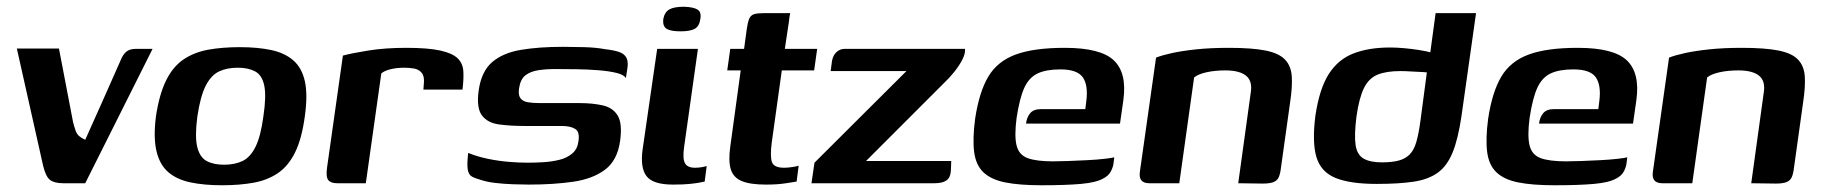

<svg xmlns="http://www.w3.org/2000/svg" viewBox="-20 -544 5412 570"><path d="M168 0Q142 0 129 -9.5Q116 -19 108 -52L30 -400H155L197 -181Q201 -166 204.5 -156Q208 -146 215 -140Q222 -134 233 -129Q260 -189 286.5 -248.5Q313 -308 339 -367Q345 -382 355 -390.5Q365 -399 384 -399H433L233 0Z M639 6Q586 6 545.5 -2.5Q505 -11 479.5 -33Q454 -55 444.5 -95.5Q435 -136 443 -199Q453 -265 473.5 -306Q494 -347 525.5 -368Q557 -389 598.5 -396.5Q640 -404 692 -404Q745 -404 785 -395.5Q825 -387 850.5 -365Q876 -343 885 -303Q894 -263 885 -199Q876 -132 856 -91.5Q836 -51 805 -30Q774 -9 732.5 -1.5Q691 6 639 6ZM645 -55Q677 -55 700 -66Q723 -77 738.5 -108Q754 -139 762 -199Q771 -259 764.5 -290Q758 -321 737.5 -332Q717 -343 686 -343Q654 -343 630.5 -332Q607 -321 591 -290Q575 -259 566 -199Q558 -139 565.5 -108Q573 -77 593.5 -66Q614 -55 645 -55Z M1066 0H981Q962 0 954.5 -9.5Q947 -19 951 -47L998 -379Q1024 -386 1073.5 -394Q1123 -402 1186 -402Q1251 -402 1287 -394Q1323 -386 1338.5 -371Q1354 -356 1355.5 -333Q1357 -310 1353 -278H1237L1238 -292Q1241 -316 1232.5 -327Q1224 -338 1209.5 -340.5Q1195 -343 1180 -343Q1158 -343 1139.5 -338.5Q1121 -334 1112 -326Z M1550 4Q1529 4 1502 3Q1475 2 1449.5 -1Q1424 -4 1404 -11Q1389 -15 1380 -20.5Q1371 -26 1368.5 -41.5Q1366 -57 1370 -90Q1397 -79 1428.5 -72.5Q1460 -66 1490.5 -63.5Q1521 -61 1546 -61Q1569 -61 1593.5 -62.5Q1618 -64 1640.5 -69.5Q1663 -75 1678.5 -88Q1694 -101 1697 -123Q1702 -152 1688 -161Q1674 -170 1648 -170H1538Q1496 -170 1462 -174.5Q1428 -179 1411 -201Q1394 -223 1401 -275Q1409 -332 1441 -359.5Q1473 -387 1526.5 -396Q1580 -405 1652 -405Q1679 -405 1714.5 -404Q1750 -403 1776 -398Q1803 -395 1818.5 -389.5Q1834 -384 1840 -372Q1846 -360 1842 -337L1838 -312Q1833 -322 1810.5 -327.5Q1788 -333 1756.5 -335.5Q1725 -338 1690.5 -338.5Q1656 -339 1627 -339Q1601 -339 1578 -335.5Q1555 -332 1540 -320.5Q1525 -309 1521 -282Q1518 -262 1525 -252.5Q1532 -243 1547 -240.5Q1562 -238 1581 -238H1699Q1740 -238 1770 -231Q1800 -224 1814 -200.5Q1828 -177 1821 -126Q1813 -68 1776.5 -40.5Q1740 -13 1682 -4.5Q1624 4 1550 4Z M1978 4Q1918 4 1899 -21.5Q1880 -47 1888 -102L1931 -399H2052L2011 -108Q2006 -73 2013.5 -59.5Q2021 -46 2043 -46Q2055 -46 2065 -48Q2075 -50 2078 -51L2072 -5Q2067 -4 2057 -2Q2047 0 2028 2Q2009 4 1978 4ZM2000 -451Q1971 -451 1959 -458.5Q1947 -466 1949 -487Q1953 -508 1967 -516Q1981 -524 2011 -524Q2039 -523 2051 -515.5Q2063 -508 2059 -487Q2056 -466 2042.5 -458.5Q2029 -451 2000 -451Z M2254 4Q2207 4 2182 -6.5Q2157 -17 2149.5 -41.5Q2142 -66 2148 -109L2179 -335H2139L2148 -399H2189L2197 -458Q2200 -479 2204.5 -489Q2209 -499 2219 -502Q2229 -505 2248 -505H2326Q2325 -502 2324 -495.5Q2323 -489 2322 -479L2310 -399H2406L2397 -335H2301L2271 -120Q2266 -81 2271.5 -63.5Q2277 -46 2308 -46Q2318 -46 2331.5 -48Q2345 -50 2351 -52L2345 -5Q2338 -4 2313.5 0Q2289 4 2254 4Z M2551 -66H2804L2803 -39Q2802 -17 2790 -8.5Q2778 0 2754 0H2389L2398 -61L2671 -333H2446L2450 -363Q2453 -380 2463.5 -389.5Q2474 -399 2488 -399H2845Q2846 -384 2836.5 -366Q2827 -348 2812.5 -330Q2798 -312 2782 -297Z M3072 6Q3006 6 2964 -2.5Q2922 -11 2899.5 -32.5Q2877 -54 2872 -93Q2867 -132 2875 -192Q2887 -271 2914 -316.5Q2941 -362 2995 -382Q3049 -402 3141 -402Q3248 -402 3287 -364.5Q3326 -327 3315 -247L3305 -177H3026Q3028 -195 3038 -207.5Q3048 -220 3070 -220H3202L3205 -244Q3211 -291 3194.5 -314.5Q3178 -338 3128 -338Q3086 -338 3060.5 -326Q3035 -314 3021 -283.5Q3007 -253 2998 -194Q2991 -140 2998 -112Q3005 -84 3031 -74.5Q3057 -65 3106 -65Q3124 -65 3151.5 -66Q3179 -67 3208 -68.5Q3237 -70 3259 -72.5Q3281 -75 3288 -77L3286 -61Q3285 -49 3278 -35.5Q3271 -22 3255 -14Q3234 -2 3189 2Q3144 6 3072 6Z M3392 0Q3359 0 3364 -34L3412 -373Q3430 -380 3459.5 -386.5Q3489 -393 3531.5 -397.5Q3574 -402 3628 -402Q3697 -402 3737 -394Q3777 -386 3795 -367Q3813 -348 3815 -317Q3817 -286 3810 -240L3783 -47Q3781 -29 3776.5 -18.5Q3772 -8 3761 -3.5Q3750 1 3729 1L3656 0L3693 -268Q3699 -303 3679.5 -319Q3660 -335 3618 -335Q3587 -335 3562 -329.5Q3537 -324 3525 -314L3481 0Z M4067 2Q3989 2 3945.5 -15.5Q3902 -33 3888.5 -76.5Q3875 -120 3885 -200Q3897 -281 3925 -324.5Q3953 -368 3998.5 -385.5Q4044 -403 4107 -403Q4125 -403 4148 -401Q4171 -399 4193 -395.5Q4215 -392 4231.5 -387.5Q4248 -383 4255 -378L4223 -365L4242 -505H4362L4319 -201Q4309 -132 4292.5 -91.5Q4276 -51 4248 -31Q4220 -11 4176 -4.5Q4132 2 4067 2ZM4082 -62Q4113 -62 4133 -67.5Q4153 -73 4165.5 -86Q4178 -99 4185 -123.5Q4192 -148 4197 -186L4216 -329Q4209 -330 4195 -330.5Q4181 -331 4166 -332Q4151 -333 4137 -333Q4096 -333 4070 -322.5Q4044 -312 4029.5 -283Q4015 -254 4007 -198Q4000 -142 4004.5 -113Q4009 -84 4028.5 -73Q4048 -62 4082 -62Z M4595 6Q4529 6 4487 -2.5Q4445 -11 4422.5 -32.5Q4400 -54 4395 -93Q4390 -132 4398 -192Q4410 -271 4437 -316.5Q4464 -362 4518 -382Q4572 -402 4664 -402Q4771 -402 4810 -364.5Q4849 -327 4838 -247L4828 -177H4549Q4551 -195 4561 -207.5Q4571 -220 4593 -220H4725L4728 -244Q4734 -291 4717.5 -314.5Q4701 -338 4651 -338Q4609 -338 4583.5 -326Q4558 -314 4544 -283.5Q4530 -253 4521 -194Q4514 -140 4521 -112Q4528 -84 4554 -74.5Q4580 -65 4629 -65Q4647 -65 4674.5 -66Q4702 -67 4731 -68.5Q4760 -70 4782 -72.5Q4804 -75 4811 -77L4809 -61Q4808 -49 4801 -35.5Q4794 -22 4778 -14Q4757 -2 4712 2Q4667 6 4595 6Z M4915 0Q4882 0 4887 -34L4935 -373Q4953 -380 4982.5 -386.5Q5012 -393 5054.5 -397.5Q5097 -402 5151 -402Q5220 -402 5260 -394Q5300 -386 5318 -367Q5336 -348 5338 -317Q5340 -286 5333 -240L5306 -47Q5304 -29 5299.5 -18.5Q5295 -8 5284 -3.5Q5273 1 5252 1L5179 0L5216 -268Q5222 -303 5202.5 -319Q5183 -335 5141 -335Q5110 -335 5085 -329.5Q5060 -324 5048 -314L5004 0Z"/></svg>

Font: Genos SemiBold
Style: Italic
Weight: 600
Italic angle: -8°
Version: Version 1.010